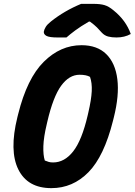

<svg xmlns="http://www.w3.org/2000/svg" viewBox="-20 -954 697 994"><path d="M402 -720Q483 -720 530 -674Q577 -628 587.5 -544Q598 -460 569 -345L565 -329Q519 -145 438 -62.5Q357 20 246 20Q123 20 75 -76.5Q27 -173 70 -347L74 -363Q120 -548 206.5 -634Q293 -720 402 -720ZM222 -311Q206 -244 204.5 -197.5Q203 -151 212 -123Q224 -118 233 -115.5Q242 -113 255 -113Q314 -113 359 -170.5Q404 -228 434 -357L437 -370Q453 -439 455 -482Q457 -525 446 -556Q427 -567 392 -567Q338 -567 296.5 -510Q255 -453 225 -324ZM400 -934H464Q499 -934 521 -927.5Q543 -921 567 -901Q632 -849 657 -778Q625 -760 583 -760Q558 -760 539.5 -765Q521 -770 507 -785Q495 -799 482 -812Q469 -825 446 -842H440Q397 -817 369.5 -796.5Q342 -776 324 -760H279Q235 -760 220 -768.5Q205 -777 207 -791Q209 -802 217 -815Q225 -828 244 -843Q313 -898 400 -934Z"/></svg>

Font: Recursive Mn Csl St XBd
Style: Italic
Weight: 800
Italic angle: -15°
Monospace: yes
Version: Version 1.079;hotconv 1.0.112;makeotfexe 2.5.65598; ttfautoh